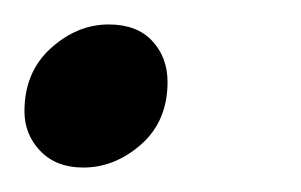

<svg xmlns="http://www.w3.org/2000/svg" viewBox="-31 -127 246 157"><path d="M-11 -36Q-11 -68 10.5 -87.5Q32 -107 58 -107Q81 -107 93.5 -93.5Q106 -80 106 -60Q106 -28 84.5 -9Q63 10 37 10Q15 10 2 -3.5Q-11 -17 -11 -36Z"/></svg>

Font: Radio Canada Condensed
Style: Italic
Weight: 400
Width: 3
Italic angle: -12°
Designer: Charles Daoud, Etienne Aubert Bonn, Alexandre Saumier Demers, Jacques Le Bailly
Foundry: Radio-Canada
Version: Version 2.104; ttfautohint (v1.8.4.7-5d5b);gftools[0.9.28.de